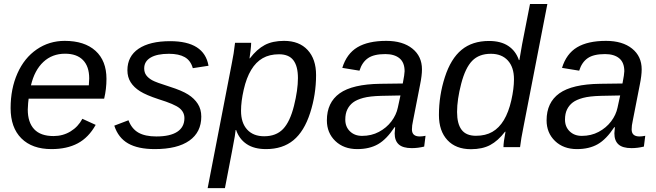

<svg xmlns="http://www.w3.org/2000/svg" viewBox="-20 -745 3321 972"><path d="M125 -245.6Q122.1 -228.5 120.6 -190.4Q120.6 -125.5 153.1 -90.8Q185.5 -56.2 251 -56.2Q298.3 -56.2 336.9 -79.6Q375.5 -103 397 -143.6L464.4 -112.8Q428.7 -48.8 373.8 -19.5Q318.8 9.8 240.7 9.8Q142.6 9.8 88.1 -44.7Q33.7 -99.1 33.7 -197.8Q33.7 -295.9 68.4 -373.8Q103 -451.7 166 -494.9Q229 -538.1 307.6 -538.1Q407.7 -538.1 463.4 -487.8Q519 -437.5 519 -345.7Q519 -294.4 507.3 -245.6ZM429.7 -313 431.6 -348.1Q431.6 -408.7 400.1 -440.9Q368.7 -473.1 309.6 -473.1Q244.1 -473.1 199.5 -431.4Q154.8 -389.6 136.7 -313Z M999 -154.8Q999 -75.7 938.5 -33Q877.9 9.8 763.7 9.8Q678.7 9.8 628.7 -18.8Q578.6 -47.4 558.6 -108.9L630.4 -136.2Q646.5 -93.3 680.4 -73.7Q714.4 -54.2 771.5 -54.2Q841.3 -54.2 877.4 -77.9Q913.6 -101.6 913.6 -147Q913.6 -177.2 888.7 -197.5Q863.8 -217.8 783.2 -242.7Q720.7 -263.2 689.5 -282.7Q658.2 -302.2 641.6 -328.4Q625 -354.5 625 -389.2Q625 -460 681.6 -498.3Q738.3 -536.6 841.3 -536.6Q1014.2 -536.6 1035.6 -412.1L956.1 -399.9Q945.3 -438.5 915.5 -455.6Q885.7 -472.7 835.4 -472.7Q774.9 -472.7 742.4 -453.4Q710 -434.1 710 -398.9Q710 -378.4 720.2 -364.3Q730.5 -350.1 749.8 -339.1Q769 -328.1 838.9 -306.2Q900.9 -286.6 932.4 -266.6Q963.9 -246.6 981.4 -219.2Q999 -191.9 999 -154.8Z M1326.7 9.8Q1266.6 9.8 1228.8 -15.6Q1190.9 -41 1175.3 -86.9H1172.9Q1172.9 -81.5 1168.7 -55.2Q1164.6 -28.8 1118.7 207.5H1031.2L1152.8 -420.4Q1164.1 -474.6 1169.9 -528.3H1251.5Q1251.5 -515.1 1248.3 -488Q1245.1 -460.9 1243.2 -449.7H1245.1Q1280.8 -496.1 1320.3 -517.1Q1359.9 -538.1 1418 -538.1Q1494.6 -538.1 1537.4 -491.9Q1580.1 -445.8 1580.1 -365.2Q1580.1 -266.1 1550 -173.1Q1520 -80.1 1465.6 -35.2Q1411.1 9.8 1326.7 9.8ZM1392.6 -470.2Q1344.2 -470.2 1309.8 -450.4Q1275.4 -430.7 1251.5 -390.9Q1227.5 -351.1 1213.9 -291.3Q1200.2 -231.4 1200.2 -184.1Q1200.2 -123 1231.2 -89.1Q1262.2 -55.2 1317.4 -55.2Q1377.9 -55.2 1413.1 -92Q1448.2 -128.9 1468.3 -209.2Q1488.3 -289.6 1488.3 -349.6Q1488.3 -409.7 1465.3 -439.9Q1442.4 -470.2 1392.6 -470.2Z M2064.9 4.9Q2019.5 4.9 1998.8 -13.9Q1978 -32.7 1978 -69.8L1980.5 -101.1H1977.5Q1937 -39.6 1893.6 -14.9Q1850.1 9.8 1788.6 9.8Q1720.2 9.8 1677.5 -31.2Q1634.8 -72.3 1634.8 -135.7Q1634.8 -226.1 1699.5 -272.5Q1764.2 -318.8 1905.8 -320.8L2019 -322.3Q2028.3 -370.1 2028.3 -384.3Q2028.3 -428.7 2002.4 -450Q1976.6 -471.2 1930.7 -471.2Q1872.6 -471.2 1842.8 -450.4Q1813 -429.7 1799.8 -387.2L1712.9 -401.4Q1734.9 -473.1 1789.3 -505.6Q1843.8 -538.1 1935.5 -538.1Q2019 -538.1 2067.6 -499Q2116.2 -460 2116.2 -394Q2116.2 -362.8 2106.9 -317.4L2070.8 -132.8Q2065.4 -109.4 2065.4 -89.8Q2065.4 -54.2 2105 -54.2Q2118.2 -54.2 2134.3 -57.6L2127.4 -2.9Q2095.2 4.9 2064.9 4.9ZM2007.3 -261.7 1910.2 -259.8Q1852.1 -258.3 1818.8 -249.3Q1785.6 -240.2 1767.3 -226.3Q1749 -212.4 1738.5 -191.2Q1728 -169.9 1728 -139.6Q1728 -103 1751.7 -80.1Q1775.4 -57.1 1813 -57.1Q1860.4 -57.1 1898.4 -77.4Q1936.5 -97.7 1961.4 -130.4Q1986.3 -163.1 1994.1 -200.7Z M2364.3 10.3Q2287.6 10.3 2244.9 -35.9Q2202.1 -82 2202.1 -162.6Q2202.1 -261.7 2232.2 -354.7Q2262.2 -447.8 2316.7 -492.7Q2371.1 -537.6 2455.6 -537.6Q2515.6 -537.6 2553.5 -512.2Q2591.3 -486.8 2606.9 -440.9H2609.4L2623 -520L2663.1 -724.6H2751L2631.3 -108.9Q2617.2 -40 2612.8 0H2528.8Q2528.8 -24.9 2539.1 -78.1H2536.6Q2501 -31.7 2461.4 -10.7Q2421.9 10.3 2364.3 10.3ZM2389.6 -57.6Q2438 -57.6 2472.4 -77.4Q2506.8 -97.2 2530.8 -137Q2554.7 -176.8 2568.4 -236.6Q2582 -296.4 2582 -343.8Q2582 -404.8 2551 -438.7Q2520 -472.7 2464.8 -472.7Q2405.3 -472.7 2370.6 -437.3Q2335.9 -401.9 2314.9 -321.5Q2293.9 -241.2 2293.9 -178.2Q2293.9 -118.2 2316.9 -87.9Q2339.8 -57.6 2389.6 -57.6Z M3177.2 4.9Q3131.8 4.9 3111.1 -13.9Q3090.3 -32.7 3090.3 -69.8L3092.8 -101.1H3089.8Q3049.3 -39.6 3005.9 -14.9Q2962.4 9.8 2900.9 9.8Q2832.5 9.8 2789.8 -31.2Q2747.1 -72.3 2747.1 -135.7Q2747.1 -226.1 2811.8 -272.5Q2876.5 -318.8 3018.1 -320.8L3131.3 -322.3Q3140.6 -370.1 3140.6 -384.3Q3140.6 -428.7 3114.7 -450Q3088.9 -471.2 3043 -471.2Q2984.9 -471.2 2955.1 -450.4Q2925.3 -429.7 2912.1 -387.2L2825.2 -401.4Q2847.2 -473.1 2901.6 -505.6Q2956.1 -538.1 3047.9 -538.1Q3131.3 -538.1 3179.9 -499Q3228.5 -460 3228.5 -394Q3228.5 -362.8 3219.2 -317.4L3183.1 -132.8Q3177.7 -109.4 3177.7 -89.8Q3177.7 -54.2 3217.3 -54.2Q3230.5 -54.2 3246.6 -57.6L3239.7 -2.9Q3207.5 4.9 3177.2 4.9ZM3119.6 -261.7 3022.5 -259.8Q2964.4 -258.3 2931.2 -249.3Q2897.9 -240.2 2879.6 -226.3Q2861.3 -212.4 2850.8 -191.2Q2840.3 -169.9 2840.3 -139.6Q2840.3 -103 2864 -80.1Q2887.7 -57.1 2925.3 -57.1Q2972.7 -57.1 3010.7 -77.4Q3048.8 -97.7 3073.7 -130.4Q3098.6 -163.1 3106.4 -200.7Z"/></svg>

Font: Liberation Sans
Style: Italic
Weight: 400
Italic angle: -12°
Designer: Steve Matteson
Foundry: Ascender Corporation
Version: Version 2.1.5